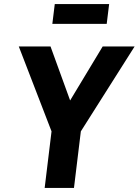

<svg xmlns="http://www.w3.org/2000/svg" viewBox="-20 -930 686 950"><path d="M251 -910H520L508 -812H239ZM201 0 235 -280 73 -700H230L327 -433L488 -700H646L380 -280L346 0Z"/></svg>

Font: Haskoy ExtraBold
Style: Italic
Weight: 800
Designer: Ertekin Erdin
Foundry: Ertekin Erdin
Version: Version 2.000; ttfautohint (v1.8.4.7-5d5b)